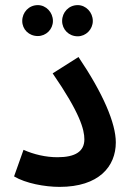

<svg xmlns="http://www.w3.org/2000/svg" viewBox="-20 -725 512 751"><path d="M128 -584C160 -584 187 -610 187 -643C187 -677 160 -705 128 -705C93 -705 67 -677 67 -643C67 -610 93 -584 128 -584ZM284 -583C316 -583 343 -610 343 -643C343 -677 316 -705 284 -705C249 -705 223 -677 223 -643C223 -610 249 -583 284 -583ZM35 -35C80 -8 155 6 213 6C367 6 433 -74 433 -168C433 -243 383 -360 287 -502L186 -438C293 -283 310 -218 310 -180C310 -133 275 -110 205 -110C159 -110 112 -121 72 -139Z"/></svg>

Font: Noto Sans Arabic SemCond SemBd
Style: Regular
Weight: 600
Width: 4
Designer: Monotype Design Team, Nadine Chahine, Nizar Qandah and Khaled Hosny
Foundry: Monotype Imaging Inc.
Version: Version 2.012